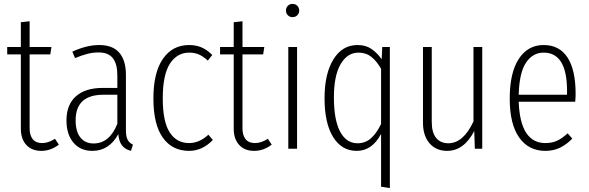

<svg xmlns="http://www.w3.org/2000/svg" viewBox="-20 -763 3021 985"><path d="M282 -21Q240 11 192 11Q143 11 115 -19.5Q87 -50 87 -103V-484H17V-522H87V-649L132 -654V-522H244L238 -484H132V-104Q132 -69 148 -49Q164 -29 196 -29Q228 -29 262 -51Z M662 -21 652 11Q621 3 605.5 -17.5Q590 -38 587 -75Q540 11 454 11Q392 11 356.5 -31.5Q321 -74 321 -145Q321 -226 369.5 -269Q418 -312 507 -312H582V-376Q582 -435 559 -464.5Q536 -494 486 -494Q456 -494 427.5 -486.5Q399 -479 365 -465L351 -498Q425 -532 489 -532Q558 -532 592 -492.5Q626 -453 626 -379V-96Q626 -63 634.5 -46.5Q643 -30 662 -21ZM582 -128V-277H511Q368 -277 368 -146Q368 -88 392.5 -57.5Q417 -27 460 -27Q542 -27 582 -128Z M1069 -481 1046 -452Q1024 -473 1001.5 -483Q979 -493 951 -493Q888 -493 851.5 -436Q815 -379 815 -258Q815 -139 850.5 -84Q886 -29 950 -29Q1003 -29 1049 -72L1072 -45Q1018 11 950 11Q864 11 815.5 -56.5Q767 -124 767 -258Q767 -391 816 -461.5Q865 -532 950 -532Q985 -532 1013.5 -520Q1042 -508 1069 -481Z M1374 -21Q1332 11 1284 11Q1235 11 1207 -19.5Q1179 -50 1179 -103V-484H1109V-522H1179V-649L1224 -654V-522H1336L1330 -484H1224V-104Q1224 -69 1240 -49Q1256 -29 1288 -29Q1320 -29 1354 -51Z M1504 -522V0H1459V-522ZM1515 -709Q1515 -695 1505.5 -685Q1496 -675 1481 -675Q1466 -675 1456.5 -685Q1447 -695 1447 -709Q1447 -723 1456.5 -733Q1466 -743 1481 -743Q1496 -743 1505.5 -733Q1515 -723 1515 -709Z M1980 -522V202L1935 195V-76Q1889 11 1810 11Q1733 11 1689 -60Q1645 -131 1645 -259Q1645 -385 1690.5 -458.5Q1736 -532 1814 -532Q1856 -532 1885.5 -512Q1915 -492 1938 -459L1941 -522ZM1935 -127V-410Q1913 -449 1885.5 -471Q1858 -493 1819 -493Q1762 -493 1727.5 -434Q1693 -375 1693 -263Q1693 -147 1725 -87.5Q1757 -28 1814 -28Q1854 -28 1883 -53.5Q1912 -79 1935 -127Z M2454 0H2416L2413 -91Q2360 11 2274 11Q2217 11 2183.5 -28Q2150 -67 2150 -133V-522H2195V-137Q2195 -83 2217.5 -55.5Q2240 -28 2280 -28Q2357 -28 2409 -140V-522H2454Z M2931 -241H2641Q2649 -29 2778 -29Q2812 -29 2838 -41Q2864 -53 2892 -79L2916 -52Q2886 -21 2852.5 -5Q2819 11 2778 11Q2692 11 2643.5 -57.5Q2595 -126 2595 -257Q2595 -390 2641.5 -461Q2688 -532 2769 -532Q2850 -532 2891.5 -468Q2933 -404 2933 -282Q2933 -261 2931 -241ZM2889 -297Q2889 -493 2769 -493Q2713 -493 2678.5 -441.5Q2644 -390 2641 -277H2889Z"/></svg>

Font: Fira Sans Extra Condensed ExtraLight
Style: Regular
Weight: 275
Width: 1
Designer: Carrois Corporate & Edenspiekermann AG
Foundry: Carrois Corporate GbR & Edenspiekermann AG
Version: Version 4.203